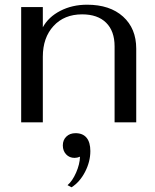

<svg xmlns="http://www.w3.org/2000/svg" viewBox="-20 -520 659 816"><path d="M70 -490H162V-404Q186 -448 236.5 -474Q287 -500 350 -500Q447 -500 503 -449.5Q559 -399 559 -313V0H467V-323Q467 -388 431 -423.5Q395 -459 329 -459Q253 -459 207.5 -409.5Q162 -360 162 -279V0H70ZM267 267Q288 249 303.5 213.5Q319 178 320 146Q308 151 297 151Q275 151 261 136Q247 121 247 98Q247 75 262 60.5Q277 46 301 46Q332 46 348 65.5Q364 85 364 122Q364 167 341.5 210.5Q319 254 284 276Z"/></svg>

Font: Fahkwang
Style: Regular
Weight: 400
Version: Version 1.000; ttfautohint (v1.6)